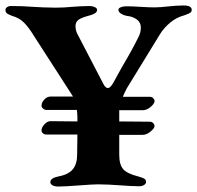

<svg xmlns="http://www.w3.org/2000/svg" viewBox="-20 -676 721 702"><path d="M164 -10Q164 -25 194 -31Q231 -38 246.5 -57.5Q262 -77 262 -110L263 -184H150Q142 -184 136.5 -189Q131 -194 132 -201Q132 -210 142.5 -221.5Q153 -233 165 -233L263 -232V-248Q263 -258 261 -274H150Q143 -274 137 -279.5Q131 -285 132 -291Q132 -301 142 -312Q152 -323 165 -323H247L102 -548Q85 -576 67.5 -593.5Q50 -611 24 -618Q11 -623 5.5 -627Q0 -631 0 -640Q0 -646 6 -650Q12 -654 21 -654Q62 -654 101 -651Q114 -650 139 -649Q164 -648 183 -648Q214 -648 244 -651Q254 -652 273.5 -653Q293 -654 308 -654Q318 -654 326.5 -650Q335 -646 335 -640Q335 -632 326.5 -627Q318 -622 306 -619Q279 -612 267.5 -604Q256 -596 256 -580Q256 -563 266 -546L357 -371Q365 -354 375 -354Q382 -354 393 -371L426 -431Q463 -493 485 -538Q495 -556 495 -575Q495 -594 480 -605Q465 -616 443 -618Q432 -620 422.5 -626Q413 -632 413 -640Q413 -646 421.5 -649.5Q430 -653 442 -653Q462 -653 494 -651Q526 -649 545 -649Q566 -649 600 -653Q608 -654 623.5 -655Q639 -656 651 -656Q681 -656 681 -640Q681 -633 675.5 -629.5Q670 -626 663 -623.5Q656 -621 654 -620Q626 -613 602.5 -593.5Q579 -574 565 -551L443 -352Q433 -332 429 -322H529Q536 -322 541 -316Q546 -310 545 -305Q544 -296 530 -284.5Q516 -273 502 -273H416V-232L528 -231Q535 -231 540 -226Q545 -221 545 -215Q545 -207 530.5 -195Q516 -183 502 -183H416V-110Q416 -74 430.5 -57.5Q445 -41 485 -31Q500 -27 507 -23Q514 -19 514 -11Q514 -4 506.5 0.5Q499 5 488 5Q464 5 410 1Q395 0 377 -1Q359 -2 339 -2Q320 -2 268 2Q216 6 193 6Q180 6 172 1.5Q164 -3 164 -10Z"/></svg>

Font: EB Garamond
Style: Bold
Weight: 700
Designer: Georg Duffner and Octavio Pardo
Foundry: Georg Duffner
Version: Version 1.000; ttfautohint (v1.6)